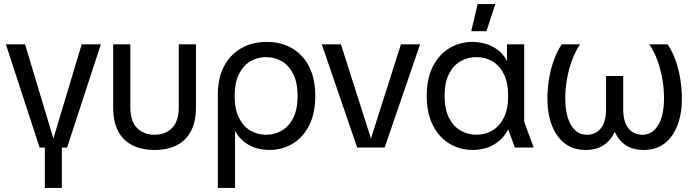

<svg xmlns="http://www.w3.org/2000/svg" viewBox="-20 -730 3440 950"><path d="M176 0 9.1 -510.7H104L244.1 -44.6L384.2 -510.7H479L312 0ZM202 200V-11.1H286V200Z M744.7 12Q680.9 12 634.9 -11.3Q588.9 -34.7 564.4 -81.5Q539.9 -128.3 539.9 -198.5V-510.7H624.9V-200.4Q624.9 -130.1 658.1 -96.7Q691.3 -63.3 744.7 -63.3Q798.2 -63.3 831.4 -96.7Q864.6 -130.1 864.6 -200.4V-510.7H949.6V-198.5Q949.6 -128.3 925.1 -81.5Q900.6 -34.7 854.9 -11.3Q809.2 12 744.7 12Z M1057.9 200V-262.5Q1057.9 -344.4 1088.6 -402.3Q1119.3 -460.1 1173.7 -491.4Q1228.1 -522.7 1299.6 -522.7Q1370.1 -522.7 1424.6 -491.4Q1479 -460.1 1509.5 -400.2Q1540 -340.2 1540 -255.1Q1540 -169.8 1510 -110.2Q1479.9 -50.6 1428.5 -19.3Q1377.2 12 1313 12Q1282.3 12 1250.4 3.4Q1218.6 -5.1 1190.8 -26Q1163 -46.8 1142.9 -82V200ZM1296.8 -63.3Q1339.6 -63.3 1374.9 -84.2Q1410.2 -105 1431.3 -147.6Q1452.5 -190.1 1452.5 -254.9Q1452.5 -320.5 1431.3 -363.1Q1410.2 -405.6 1374.9 -426.5Q1339.6 -447.4 1296.8 -447.4Q1254.1 -447.4 1218.7 -426.5Q1183.3 -405.6 1162.2 -363.1Q1141.1 -320.5 1141.1 -254.9Q1141.1 -190.1 1162.2 -147.6Q1183.3 -105 1218.7 -84.2Q1254.1 -63.3 1296.8 -63.3Z M1747.3 0 1572.1 -510.7H1667L1815.4 -44.6L1963.7 -510.7H2058.5L1883.3 0Z M2319.3 12Q2255.7 12 2203.7 -19.2Q2151.8 -50.4 2121.6 -110.3Q2091.4 -170.3 2091.4 -255.6Q2091.4 -340.9 2121.4 -400.5Q2151.4 -460.1 2203.2 -491.4Q2255 -522.7 2318.8 -522.7Q2349 -522.7 2380.5 -514Q2412.1 -505.3 2440.7 -485Q2469.3 -464.7 2488.6 -428.5V-510.7H2573.6V-127.7L2620.7 0H2527.3L2494.8 -89.4Q2473.2 -50.4 2443.9 -28.1Q2414.7 -5.8 2382.3 3.1Q2350 12 2319.3 12ZM2337 -63.3Q2380.5 -63.3 2415.9 -84.2Q2451.3 -105 2472.8 -147.6Q2494.3 -190.1 2494.3 -255.7Q2494.3 -321.3 2472.8 -363.9Q2451.3 -406.4 2415.9 -426.9Q2380.5 -447.4 2337 -447.4Q2294.4 -447.4 2258.6 -426.9Q2222.8 -406.4 2201.3 -363.9Q2179.8 -321.3 2179.8 -255.7Q2179.8 -190.1 2201.3 -147.6Q2222.8 -105 2258.6 -84.2Q2294.4 -63.3 2337 -63.3ZM2311.6 -575.6 2343.4 -710H2431L2387 -575.6Z M2877.9 12Q2817.7 12 2775.4 -19.8Q2733.1 -51.7 2710.8 -109.5Q2688.5 -167.3 2688.5 -242.7Q2688.5 -289.1 2696.3 -337.9Q2704 -386.7 2720.2 -431.4Q2736.3 -476.1 2759.3 -510.7H2850.1Q2826.3 -475.4 2809.7 -429.9Q2793.2 -384.4 2785 -336.8Q2776.9 -289.2 2776.9 -244.9Q2776.9 -158.7 2805.6 -111Q2834.3 -63.3 2883.5 -63.3Q2928 -63.3 2953.4 -95.7Q2978.8 -128 2978.8 -190V-354.1H3063.6V-190Q3063.6 -128 3089 -95.7Q3114.3 -63.3 3159 -63.3Q3207.8 -63.3 3236.7 -111Q3265.6 -158.7 3265.6 -244.9Q3265.6 -289.2 3257.5 -336.8Q3249.3 -384.4 3233.2 -429.9Q3217 -475.4 3192.3 -510.7H3283.2Q3307 -476.1 3322.7 -431.4Q3338.5 -386.7 3346.2 -337.9Q3354 -289.1 3354 -242.7Q3354 -167.3 3331.7 -109.5Q3309.4 -51.7 3267.5 -19.8Q3225.6 12 3164.6 12Q3113.1 12 3077.9 -10.5Q3042.8 -32.9 3021.7 -77.3Q3000.5 -32.9 2965 -10.5Q2929.4 12 2877.9 12Z"/></svg>

Font: TikTok Sans Light
Style: Regular
Weight: 300
Version: Version 4.000